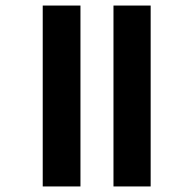

<svg xmlns="http://www.w3.org/2000/svg" viewBox="-20 -623 631 692"><path d="M389 49V-603H523V49ZM134 49V-603H270V49Z"/></svg>

Font: Noto Sans Malayalam Condensed
Style: Bold
Weight: 700
Width: 3
Designer: Jelle Bosma - Monotype Design Team
Foundry: Monotype Imaging Inc.
Version: Version 2.104; ttfautohint (v1.8.4.7-5d5b)